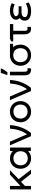

<svg xmlns="http://www.w3.org/2000/svg" viewBox="1969 -2746 793 4771"><g transform="rotate(-90 2365.5 -360.5)"><path d="M235 -235 130 -137V13H44V-509H130V-248L410 -509H521L299 -293L536 13H430Z M1085 -506V10H1000V-62Q987 -40 934.5 -12.5Q882 15 817 15Q744 15 685 -18.5Q626 -52 592 -112Q558 -172 558 -248Q558 -325 592 -384.5Q626 -444 685 -477Q744 -510 817 -510Q880 -510 931.5 -484.5Q983 -459 997 -436V-506ZM994 -245Q994 -297 971 -338.5Q948 -380 907.5 -402Q867 -424 818 -424Q768 -424 727.5 -402Q687 -380 664.5 -338.5Q642 -297 642 -245Q642 -193 664.5 -151.5Q687 -110 727.5 -88.5Q768 -67 818 -67Q867 -67 907.5 -88.5Q948 -110 971 -151.5Q994 -193 994 -245Z M1642 -509Q1625 -210 1447 12H1367L1140 -510H1231L1414 -86Q1536 -255 1555 -509Z M1713 -248Q1713 -323 1747.5 -382.5Q1782 -442 1841.5 -476Q1901 -510 1976 -510Q2051 -510 2110.5 -476Q2170 -442 2204 -382.5Q2238 -323 2238 -248Q2238 -173 2204 -113.5Q2170 -54 2110.5 -19.5Q2051 15 1976 15Q1901 15 1841.5 -19.5Q1782 -54 1747.5 -113.5Q1713 -173 1713 -248ZM2153 -248Q2153 -300 2131 -340.5Q2109 -381 2069 -402.5Q2029 -424 1979 -424Q1929 -424 1889 -402.5Q1849 -381 1826.5 -340.5Q1804 -300 1804 -248Q1804 -196 1826.5 -155.5Q1849 -115 1889 -93.5Q1929 -72 1979 -72Q2029 -72 2069 -93.5Q2109 -115 2131 -155.5Q2153 -196 2153 -248Z M2764 -509Q2747 -210 2569 12H2489L2262 -510H2353L2536 -86Q2658 -255 2677 -509Z M2969 -510V-153Q2969 -109 2981 -91Q2993 -73 3012 -71Q3029 -69 3054 -78V6Q3035 13 3018 13Q2945 13 2912 -29Q2879 -71 2879 -152V-510ZM2891 -597Q2905 -622 2917.5 -661.5Q2930 -701 2938 -737H3046V-717Q3036 -689 3009 -646.5Q2982 -604 2954 -573H2891Z M3117 -248Q3117 -324 3151.5 -383.5Q3186 -443 3245.5 -476.5Q3305 -510 3380 -510Q3452 -510 3663 -510V-432H3577Q3638 -376 3642 -248Q3642 -172 3608 -112.5Q3574 -53 3514.5 -19Q3455 15 3380 15Q3305 15 3245.5 -19Q3186 -53 3151.5 -112.5Q3117 -172 3117 -248ZM3554 -248Q3554 -300 3532 -342Q3510 -384 3470 -406Q3430 -428 3380 -428Q3330 -428 3290 -406Q3250 -384 3227.5 -342Q3205 -300 3205 -248Q3205 -195 3227.5 -153Q3250 -111 3290 -89Q3330 -67 3380 -67Q3430 -67 3470 -89Q3510 -111 3532 -153Q3554 -195 3554 -248Z M4153 -428H3985V-160Q3982 -89 4015 -76Q4040 -66 4084 -78V6Q4060 15 4041 15Q3971 16 3935 -26Q3899 -68 3898 -148V-428H3763H3723V-483L3797 -510H4153Z M4693 -50Q4652 -15 4595 0.5Q4538 16 4471 16Q4360 16 4299 -26Q4238 -68 4238 -135Q4237 -189 4262 -223.5Q4287 -258 4304 -265Q4296 -268 4277.5 -299.5Q4259 -331 4260 -361Q4260 -402 4286.5 -436Q4313 -470 4363 -490Q4413 -510 4483 -510Q4533 -510 4581 -499Q4629 -488 4672 -463L4639 -390Q4572 -428 4485 -429Q4422 -428 4386 -409Q4350 -390 4349 -364Q4344 -351 4367 -322Q4390 -293 4452 -294H4596V-222H4455Q4390 -223 4358 -199.5Q4326 -176 4326 -139Q4326 -102 4368 -83.5Q4410 -65 4474 -64Q4528 -65 4571.5 -77Q4615 -89 4661 -115Z"/></g></svg>

Font: AtCorfu Sans
Style: AtCorfu Sans Regular
Weight: 400
Designer: Kostas Teopoulos
Foundry: Kostas Teopoulos
Version: Version 1.00 July 8, 2025, initial release